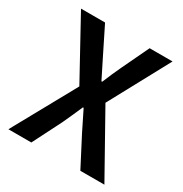

<svg xmlns="http://www.w3.org/2000/svg" viewBox="-155 -773 850 892"><g transform="rotate(30 270.5 -327.0)"><path d="M13 0 199 -337 25 -654H154L226 -509Q238 -486 249.5 -462Q261 -438 276 -409H280Q292 -438 302.5 -462Q313 -486 324 -509L393 -654H516L342 -332L528 0H399L319 -154Q306 -180 293.5 -205.5Q281 -231 266 -261H262Q249 -231 237.5 -205.5Q226 -180 214 -154L136 0Z"/></g></svg>

Font: TT Toshiba Sans Medium
Style: Regular
Weight: 500
Designer: Paul D. Hunt
Foundry: Toshiba Corporation
Version: Version 2.020;PS 2.000;hotconv 1.0.86;makeotf.lib2.5.63406